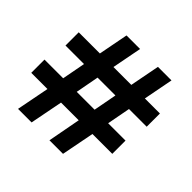

<svg xmlns="http://www.w3.org/2000/svg" viewBox="-146 -654 821 821"><g transform="rotate(45 264.5 -244.0)"><path d="M68 31 97 -118H-1V-198H112L132 -304H20V-384H148L174 -519H256L230 -384H338L364 -519H446L420 -384H511V-304H404L384 -198H489V-118H369L340 31H258L286 -118H179L150 31ZM194 -198H302L322 -304H214Z"/></g></svg>

Font: Faustina SemiBold
Style: Regular
Weight: 600
Designer: Alfonso Garcia
Foundry: http://www.omnibus-type.com
Version: Version 1.200